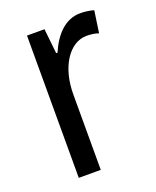

<svg xmlns="http://www.w3.org/2000/svg" viewBox="-109 -614 555 681"><g transform="rotate(-20 168.5 -273.5)"><path d="M275 -547C219 -547 178 -504 152 -443H147L137 -537H71V0H154V-282C153 -388 204 -464 269 -464C285 -464 301 -462 314 -457L326 -540C309 -545 291 -547 275 -547Z"/></g></svg>

Font: Noto Sans Georgian Condensed
Style: Regular
Weight: 400
Width: 3
Designer: Monotype Design Team, Akaki Razmadze
Foundry: Google LLC
Version: Version 2.005